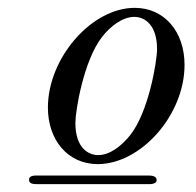

<svg xmlns="http://www.w3.org/2000/svg" viewBox="-20 -782 500 489"><path d="M54 -324C54 -314 64 -313 75 -313H360C374 -313 379 -318 379 -323C379 -334 367 -335 356 -335H73C56 -335 54 -329 54 -324ZM102 -508C102 -425 153 -364 229 -364C338 -364 450 -488 450 -617C450 -701 399 -762 323 -762C213 -762 102 -634 102 -508ZM172 -469C172 -500 193 -628 240 -688C261 -715 292 -739 322 -739C350 -739 380 -717 380 -657C380 -627 359 -497 311 -437C289 -410 260 -387 230 -387C207 -387 172 -403 172 -469Z"/></svg>

Font: CMU Serif
Style: Italic
Weight: 500
Italic angle: -14.04°
Version: Version 0.7.0